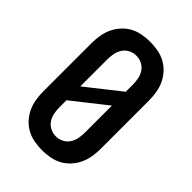

<svg xmlns="http://www.w3.org/2000/svg" viewBox="-221 -838 941 941"><g transform="rotate(45 250.0 -367.5)"><path d="M250 8Q223 8 195.5 3Q168 -2 144 -15Q120 -28 101.5 -48.5Q83 -69 71.5 -93.5Q60 -118 55.5 -145.5Q51 -173 51 -200V-535Q51 -562 55.5 -589.5Q60 -617 71.5 -641.5Q83 -666 101.5 -686.5Q120 -707 144 -720Q168 -733 195.5 -738Q223 -743 250 -743Q277 -743 304.5 -738Q332 -733 356 -720Q380 -707 398.5 -686.5Q417 -666 428.5 -641.5Q440 -617 444.5 -589.5Q449 -562 449 -535V-200Q449 -173 444.5 -145.5Q440 -118 428.5 -93.5Q417 -69 398.5 -48.5Q380 -28 356 -15Q332 -2 304.5 3Q277 8 250 8ZM162 -346 338 -485V-535Q338 -555 334 -575Q330 -595 318.5 -612Q307 -629 288.5 -638Q270 -647 250 -647Q230 -647 211.5 -638Q193 -629 181.5 -612Q170 -595 166 -575Q162 -555 162 -535ZM250 -88Q270 -88 288.5 -97Q307 -106 318.5 -123Q330 -140 334 -160Q338 -180 338 -200V-389L162 -250V-200Q162 -180 166 -160Q170 -140 181.5 -123Q193 -106 211.5 -97Q230 -88 250 -88Z"/></g></svg>

Font: Iosevka SS04
Style: Bold
Weight: 700
Monospace: yes
Designer: Belleve Invis
Foundry: Belleve Invis
Version: Version 19.0.0; ttfautohint (v1.8.4)